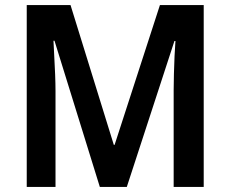

<svg xmlns="http://www.w3.org/2000/svg" viewBox="-20 -734 904 754"><path d="M372 0 194 -574H190Q191 -549 193 -514Q195 -479 196.5 -442Q198 -405 198 -376V0H85V-714H257L427 -165H430L608 -714H780V0H662V-380Q662 -408 663 -444Q664 -480 665.5 -514.5Q667 -549 669 -573H665L478 0Z"/></svg>

Font: Noto Sans Sinhala SemiCondensed SemiBold
Style: Regular
Weight: 600
Width: 4
Designer: Jelle Bosma - Monotype Design Team
Foundry: Monotype Imaging Inc.
Version: Version 2.006; ttfautohint (v1.8.4.7-5d5b)